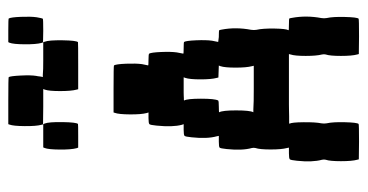

<svg xmlns="http://www.w3.org/2000/svg" viewBox="-228 -612 873 456"><g transform="rotate(-90 208.0 -383.5)"><path d="M168.5 -546.9 169.4 -549.8H225.1Q280.3 -549.8 281.2 -548.8Q284.2 -543.9 285.2 -520Q286.1 -496.1 284.2 -482.4Q281.7 -468.8 281.2 -467.8Q280.3 -466.8 294.4 -466.8Q307.6 -466.8 309.1 -465.3Q312 -460.4 313 -436.8Q314 -413.1 312 -399.4Q309.6 -385.3 309.1 -384.3Q308.1 -383.3 322.3 -383.3Q335.9 -383.3 336.9 -382.3Q339.8 -377.4 340.8 -353.5Q341.8 -329.6 339.8 -315.9Q337.4 -302.2 336.9 -301.3L348.6 -299.8H350.1Q363.8 -299.8 364.7 -298.8Q365.2 -298.3 366.2 -293Q372.6 -259.3 365.7 -223.1Q364.7 -216.3 365.7 -210.4Q369.1 -195.8 368.7 -167.7Q368.2 -139.6 364.7 -134.3Q363.8 -133.3 377.9 -133.3Q391.6 -133.3 392.6 -132.3Q393.1 -131.8 394 -126.5Q400.4 -92.3 393.6 -56.2Q392.6 -49.8 393.6 -43.9Q397 -28.8 396.2 0Q395.5 28.8 392.1 32.2Q391.1 33.2 349.6 33.2L308.1 32.7L307.1 28.8Q303.7 16.6 303.7 -9.8Q303.7 -36.1 307.1 -45.9Q308.1 -49.8 307.1 -54.7Q303.7 -67.9 303.7 -93.5Q303.7 -119.1 307.1 -129.4L308.1 -133.3H225.1Q215.3 -133.3 206.1 -133.3Q196.8 -133.3 188.7 -133.3Q180.7 -133.3 173.3 -133.1Q166 -132.8 160.4 -132.8Q154.8 -132.8 150.6 -132.8Q146.5 -132.8 144.5 -132.8L142.6 -132.3Q146 -127 146.2 -98.6Q146.5 -70.3 143.6 -56.2Q142.6 -49.8 143.6 -43.9Q147 -28.8 146.2 0Q145.5 28.8 142.1 32.2Q141.1 33.2 99.6 33.2L58.1 32.7L57.1 28.8Q53.7 16.6 53.7 -9.8Q53.7 -36.1 57.1 -45.9Q58.1 -49.8 57.1 -54.7Q50.8 -77.6 54.7 -114.3Q56.2 -128.9 58.1 -131.1Q60.1 -133.3 72.3 -133.3H85.9L85 -137.7Q81.5 -150.9 81.5 -176.8Q81.5 -202.6 85 -212.9Q85.9 -216.8 85 -221.2Q78.6 -244.1 82.5 -281.2Q84 -295.9 85.9 -297.9Q87.9 -299.8 100.1 -299.8H113.8L112.8 -304.7Q106.4 -327.6 110.4 -364.3Q111.8 -378.9 113.8 -381.1Q115.7 -383.3 127.9 -383.3H141.6L140.1 -387.7Q134.3 -409.2 138.2 -447.8Q139.6 -462.4 141.6 -464.6Q143.6 -466.8 155.8 -466.8H169.4L168 -471.2Q164.6 -484.4 164.8 -511Q165 -537.6 168.5 -546.9ZM251.5 -379.4 252.9 -383.3H225.1Q220.7 -383.3 216.6 -383.3Q212.4 -383.3 209 -383.1Q205.6 -382.8 202.9 -382.8Q200.2 -382.8 199.2 -382.8L197.8 -382.3Q202.1 -374.5 202.1 -342.3Q202.1 -309.1 197.8 -301.3Q196.3 -299.8 183.1 -299.8Q168.9 -299.8 169.9 -298.8Q174.3 -291 174.3 -258.8Q174.3 -225.6 169.9 -217.8H176.8Q184.1 -217.3 197 -217Q210 -216.8 225.1 -216.8H280.3L279.3 -221.2Q275.9 -234.4 275.9 -260Q275.9 -285.6 279.3 -295.9L280.8 -299.8L266.6 -300.3L252.4 -300.8L251.5 -304.7Q248 -317.4 248 -343.3Q248 -369.1 251.5 -379.4ZM85 -713.4 86.4 -716.8H114.3H141.6L143.1 -713.4Q147 -703.6 146.5 -670.9Q146 -638.2 142.1 -634.3Q141.6 -633.8 113.3 -633.8H85.9L84.5 -637.7Q81.1 -650.4 81.3 -677.5Q81.5 -704.6 85 -713.4ZM335 -796.9 336.4 -799.8H363.8Q391.6 -799.8 392.6 -798.8Q395.5 -793.9 396.5 -770Q397.5 -746.1 395.5 -732.4Q393.1 -718.8 392.1 -717.8Q391.1 -716.8 363.3 -716.8L335.9 -717.3L334.5 -721.2Q331.1 -733.9 331.3 -761Q331.5 -788.1 335 -796.9ZM140.6 -796.9 141.6 -799.8H197.3Q252.4 -799.8 253.4 -798.8Q255.9 -794.4 257.1 -770.3Q258.3 -746.1 256.3 -733.9Q255.9 -732.9 255.4 -729.2Q254.9 -725.6 254.9 -724.6Q253.9 -718.3 253.4 -717.8H258.8Q263.7 -717.3 273.2 -717Q282.7 -716.8 294.4 -716.8H336.4L337.4 -713.4Q341.3 -703.6 340.8 -670.9Q340.3 -638.2 336.4 -634.3Q335.9 -633.8 279.8 -633.8H224.6L223.6 -637.7Q220.2 -650.4 220.2 -676.8Q220.2 -703.1 223.6 -712.9L225.1 -716.8H183.1L141.1 -717.3L140.1 -721.2Q136.7 -733.9 137 -761Q137.2 -788.1 140.6 -796.9Z"/></g></svg>

Font: VT323
Style: Regular
Weight: 400
Monospace: yes
Version: Version 001.002